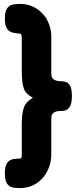

<svg xmlns="http://www.w3.org/2000/svg" viewBox="-20 -795 394 988"><path d="M82 173Q65 173 47 170Q29 167 17 151Q5 135 5 97Q5 59 17 43Q29 27 47 24Q65 21 83 21Q86 21 88 19.5Q90 18 91 14.5Q92 11 92 7V-151Q92 -182 94.5 -204Q97 -226 103 -242Q109 -258 120.5 -270Q132 -282 149 -292Q132 -301 120.5 -312Q109 -323 103 -338.5Q97 -354 94.5 -377.5Q92 -401 92 -437V-595Q92 -607 90.5 -612.5Q89 -618 87 -620Q85 -622 82 -622Q64 -623 46 -627Q28 -631 16.5 -647Q5 -663 5 -699Q5 -736 16.5 -752Q28 -768 46 -771.5Q64 -775 83 -775Q118 -775 147 -762Q176 -749 198 -726Q220 -703 232 -671.5Q244 -640 244 -603V-413Q244 -400 249.5 -393Q255 -386 263.5 -382.5Q272 -379 280.5 -378Q289 -377 294 -377H297Q306 -377 318.5 -373.5Q331 -370 340.5 -354Q350 -338 350 -300Q350 -261 337.5 -242.5Q325 -224 296 -224H291Q285 -224 277.5 -223Q270 -222 262 -218.5Q254 -215 249 -207.5Q244 -200 244 -188V-3Q244 35 231.5 67.5Q219 100 197.5 123.5Q176 147 146.5 160Q117 173 82 173Z"/></svg>

Font: Fredoka Light
Style: Bold
Weight: 700
Version: Version 2.001